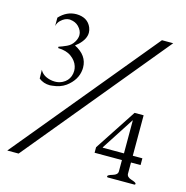

<svg xmlns="http://www.w3.org/2000/svg" viewBox="-101 -775 844 871"><g transform="rotate(15 320.5 -339.5)"><path d="M557.6 -665H610.4L62.5 0H9.3ZM192.4 -358.4Q167 -340.3 129.9 -336.9Q124 -335.9 119.1 -335.9Q88.9 -335.9 66.9 -353.5L65.9 -394.5Q79.1 -369.1 112.8 -360.8Q125 -357.9 136.7 -357.9Q155.8 -357.9 171.9 -366.2Q195.8 -378.4 204.6 -402.3Q209 -415 209 -427.7Q209 -438.5 205.6 -449.2Q198.2 -472.7 174.8 -490.2Q151.4 -507.8 111.8 -508.8V-515.1Q127.4 -520 147.9 -529.3Q168.5 -538.6 179.7 -557.6Q189.9 -574.7 189.9 -590.3Q189.9 -610.8 171.9 -629.4Q156.7 -644.5 133.3 -647Q130.9 -647.5 128.4 -647.5Q107.4 -647.5 87.9 -628.9Q76.2 -617.7 72.8 -601.6V-641.1Q107.4 -678.7 153.3 -678.7Q206.1 -677.7 223.6 -635.7Q228.5 -623.5 228.5 -611.8Q228.5 -582 197.8 -552.7Q193.8 -549.8 190.2 -546.4Q186.5 -543 182.6 -540Q244.1 -509.3 244.1 -452.1Q244.1 -447.8 243.7 -442.9Q239.3 -393.1 192.4 -358.4ZM565.4 -314.5V-124.5H610.4V-92.8H565.4V-40.5Q565.4 -24.4 587.9 -17.6Q610.4 -10.7 610.4 -4.9Q610.4 0 605.5 0H481.9Q477.1 0 477.1 -4.9Q477.1 -10.7 500 -17.3Q522.9 -23.9 522.9 -40V-92.8H394.5V-118.7L522.9 -314.5ZM523.9 -124.5V-279.3H522.9L424.3 -127V-124.5Z"/></g></svg>

Font: Caudex
Style: Regular
Weight: 400
Version: Version 1.01